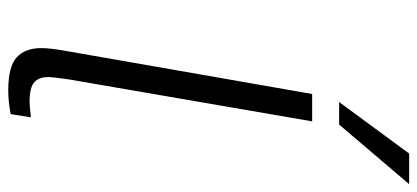

<svg xmlns="http://www.w3.org/2000/svg" viewBox="-300 -732 1036 477"><g transform="rotate(90 218.5 -493.0)"><path d="M99 -77Q99 -100 106 -138L213 -750H281L177 -147Q171 -107 171 -94Q171 -71 184 -59.5Q197 -48 232 -48Q242 -48 254 -49.5Q266 -51 271 -51L263 -1Q231 5 204 5Q145 5 122 -16Q99 -37 99 -77ZM233 -817 361 -991H437L289 -817Z"/></g></svg>

Font: Be Vietnam Light
Style: Italic
Weight: 300
Italic angle: -9.222°
Designer: Gabriel Lam
Foundry: TypeRant
Version: Version 3.000